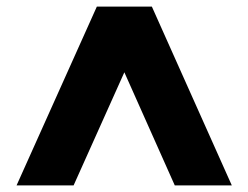

<svg xmlns="http://www.w3.org/2000/svg" viewBox="-20 -724 749 579"><path d="M202 -165H30L272 -704H438L679 -165H507L355 -506Z"/></svg>

Font: MSTAGE
Style: Bold
Weight: 700
Designer: Ninad Kale (Devanagari), Jonny Pinhorn (Latin)
Foundry: Indian Type Foundry
Version: 4.004